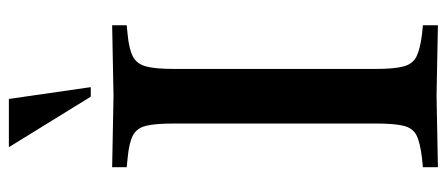

<svg xmlns="http://www.w3.org/2000/svg" viewBox="-300 -680 983 422"><g transform="rotate(-90 191.0 -468.5)"><path d="M35 3V-30L55 -32Q89 -36 105 -44Q121 -52 126 -72.5Q131 -93 131 -133V-577Q131 -618 126 -638.5Q121 -659 104.5 -667.5Q88 -676 55 -679L35 -681V-713L192 -710L347 -713V-681L327 -679Q295 -676 278.5 -667.5Q262 -659 256.5 -638.5Q251 -618 251 -577V-133Q251 -93 256.5 -72.5Q262 -52 278.5 -44Q295 -36 327 -32L347 -30V3L192 0ZM211 -760H190L79 -940H185Z"/></g></svg>

Font: Baskervville SemiBold
Style: Regular
Weight: 600
Version: Version 1.100